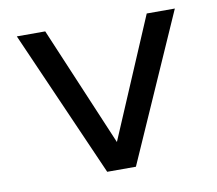

<svg xmlns="http://www.w3.org/2000/svg" viewBox="-62 -567 723 639"><g transform="rotate(-10 300.0 -248.0)"><path d="M251 0 33 -496H129L300 -92L472 -496H567L348 0Z"/></g></svg>

Font: DM Mono
Style: Regular
Weight: 400
Designer: Colophon Foundry
Foundry: Colophon Foundry
Version: Version 1.000; ttfautohint (v1.8.2.53-6de2)